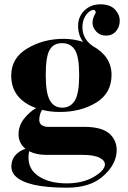

<svg xmlns="http://www.w3.org/2000/svg" viewBox="-20 -649 593 890"><path d="M162 -93Q162 -65 198 -61H370Q459 -61 494 -23Q529 15 518.5 71Q508 127 450 174Q392 221 290 221Q103 221 50 166Q30 144 33 114.5Q36 85 55 66.5Q74 48 98 41Q66 14 66 -26Q66 -66 90.5 -97.5Q115 -129 147 -148Q32 -190 32 -299Q32 -380 106.5 -424.5Q181 -469 275 -469Q320 -469 365 -455Q342 -486 342 -529Q342 -572 371.5 -600.5Q401 -629 445.5 -629Q490 -629 512.5 -605.5Q535 -582 535 -553Q535 -524 517.5 -504Q500 -484 471.5 -484Q443 -484 426 -503Q409 -522 409 -541.5Q409 -561 416.5 -575.5Q424 -590 424 -592Q421 -608 404 -601Q387 -594 374.5 -572.5Q362 -551 362 -523Q362 -468 411 -435Q497 -387 497 -302Q497 -217 426 -173.5Q355 -130 258 -130Q211 -130 175 -140Q162 -118 162 -93ZM347 -301.5Q347 -387 327 -418Q307 -449 267.5 -449Q228 -449 210 -417.5Q192 -386 192 -302Q192 -218 211 -184Q230 -150 268.5 -150Q307 -150 327 -183Q347 -216 347 -301.5ZM364 69H196Q148 69 115 52Q101 124 151.5 162.5Q202 201 290 201Q378 201 436 157Q463 137 466 117Q469 97 443 83Q417 69 364 69Z"/></svg>

Font: Rozha One
Style: Regular
Weight: 400
Designer: Tim Donaldson, Indian Type Foundry
Foundry: Indian Type Foundry
Version: Version 1.301;PS 1.0;hotconv 1.0.78;makeotf.lib2.5.61930; tt